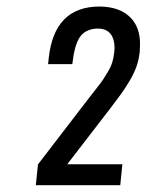

<svg xmlns="http://www.w3.org/2000/svg" viewBox="-20 -895 444 573"><path d="M86.9 -342.3 93.3 -404.3 248.5 -606.4Q252 -610.8 267.1 -630.1Q282.2 -649.4 287.1 -656.7Q292 -664.1 301.5 -679.9Q311 -695.8 315.2 -709.5Q319.3 -723.1 320.8 -738.8Q321.8 -746.6 321.8 -753.9Q321.3 -779.3 310.5 -793Q297.9 -809.6 272.9 -809.6Q270.5 -809.6 267.6 -809.6Q233.9 -807.6 218 -783.9Q202.1 -760.3 195.8 -703.6H123.5L125.5 -722.2Q142.1 -875.5 277.3 -875.5Q339.8 -875 372.1 -839.8Q398.4 -810.5 397.9 -762.2Q397.9 -752 397 -740.2Q394.5 -717.3 387.2 -696.3Q379.9 -675.3 365.5 -651.6Q351.1 -627.9 340.6 -613.5Q330.1 -599.1 308.6 -570.8L180.7 -404.8H345.2L338.9 -342.3Z"/></svg>

Font: Oswald
Style: Regular
Weight: 400
Designer: Vernon Adams
Foundry: Vernon Adams
Version: 3.0; ttfautohint (v0.94.23-7a4d-dirty) -l 8 -r 50 -G 200 -x 